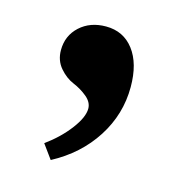

<svg xmlns="http://www.w3.org/2000/svg" viewBox="-62 -220 400 434"><g transform="rotate(15 138.5 -3.0)"><path d="M93 159 69 126Q102 102 123.5 73.5Q145 45 145 25Q145 10 130.5 -2Q116 -14 98 -21.5Q80 -29 65.5 -46Q51 -63 51 -87Q51 -121 75 -143Q99 -165 136 -165Q177 -165 201 -133.5Q225 -102 225 -47Q225 17 190 71.5Q155 126 93 159Z"/></g></svg>

Font: Libre Caslon Text
Style: Bold
Weight: 700
Designer: Pablo Impallari, Rodrigo Fuenzalida
Foundry: Pablo Impallari, Rodrigo Fuenzalida
Version: Version 1.002